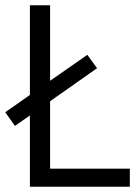

<svg xmlns="http://www.w3.org/2000/svg" viewBox="-24 -712 527 732"><path d="M471 0H90V-272L33 -232L-4 -284L90 -350V-692H167V-404L309 -503L346 -452L167 -326V-69H471Z"/></svg>

Font: Titillium Web
Style: Regular
Weight: 400
Version: Version 1.001;PS 57.000;hotconv 1.0.70;makeotf.lib2.5.55311